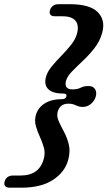

<svg xmlns="http://www.w3.org/2000/svg" viewBox="-82 -765 524 914"><path d="M234 -306Q237.5 -319.5 221 -319.5Q170.5 -319.5 149 -339.5Q127.5 -359.5 136 -395.5Q142.5 -422 163.5 -447.8Q184.5 -473.5 209.8 -499.2Q235 -525 256 -551.2Q277 -577.5 284.5 -604.5Q295 -644.5 277.5 -666Q260 -687.5 216 -687.5H180.5Q148 -687.5 156 -716.5Q159.5 -729 169.8 -737Q180 -745 197 -745H251Q346 -745 383.5 -707Q421 -669 404.5 -609Q393.5 -569 367.8 -536Q342 -503 312.5 -475.5Q283 -448 260.2 -424.2Q237.5 -400.5 232 -379.5Q222.5 -339.5 263 -339.5Q287 -339.5 302.2 -347.5Q317.5 -355.5 339 -355.5Q362 -355.5 370.8 -340.2Q379.5 -325 374 -306Q369 -286.5 351.8 -271.2Q334.5 -256 311.5 -256Q297 -256 288 -260Q279 -264 269.2 -267.8Q259.5 -271.5 243.5 -271.5Q203.5 -271.5 192.5 -233Q187 -211.5 197.5 -188Q208 -164.5 222.8 -137.2Q237.5 -110 245.5 -77.5Q253.5 -45 243 -5Q227.5 53.5 170.8 91Q114 128.5 19 128.5H-35Q-52 128.5 -58 120.2Q-64 112 -60 99.5Q-52 70.5 -19 70.5H16.5Q105.5 70.5 126.5 -9.5Q134 -36.5 126.8 -62.5Q119.5 -88.5 107.8 -113.8Q96 -139 88.8 -164.8Q81.5 -190.5 88.5 -216.5Q98.5 -252.5 131 -272.8Q163.5 -293 214 -293Q230.5 -293 234 -306Z"/></svg>

Font: Fraunces 9pt Soft SemiBold
Style: Italic
Weight: 600
Italic angle: -16°
Version: Version 1.000;[b76b70a41]